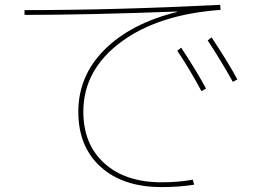

<svg xmlns="http://www.w3.org/2000/svg" viewBox="-20 -719 1040 784"><path d="M704.1 -511.7 719.7 -524.4Q784.2 -426.8 821.3 -357.4L802.7 -346.7Q753.9 -437.5 704.1 -511.7ZM828.1 -553.7 843.8 -566.4Q911.1 -465.8 949.2 -394.5L930.7 -384.8Q878.9 -477.5 828.1 -553.7ZM702.1 -669.9V-671.9Q335.9 -658.2 80.1 -658.2V-677.7Q451.2 -677.7 878.9 -699.2L880.9 -678.7Q625 -660.2 472.7 -546.4Q320.3 -432.6 320.3 -262.7Q320.3 -129.9 406.2 -52.2Q492.2 25.4 639.6 25.4Q709 25.4 767.6 14.6L772.5 35.2Q712.9 44.9 639.6 44.9Q482.4 44.9 391.1 -37.6Q299.8 -120.1 299.8 -262.7Q299.8 -409.2 406.7 -516.1Q513.7 -623 702.1 -669.9Z"/></svg>

Font: Mgen+ 1mn thin
Style: Regular
Weight: 100
Designer: [Source Han Sans]
Ryoko NISHIZUKA  (kana & ideographs); Paul D. Hunt (Latin, Greek & Cyrillic); Wenlong ZHANG  (bopomofo
Version: Version 1.059.20150602